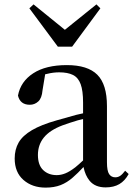

<svg xmlns="http://www.w3.org/2000/svg" viewBox="-20 -840 613 876"><path d="M188 16Q127 16 87 -19Q47 -54 47 -117Q47 -158 65 -189.5Q83 -221 125.5 -246Q168 -271 239 -291Q280 -303 328 -316Q344 -320 359 -323V-372Q359 -426 348 -456Q337 -486 313 -498Q289 -510 250 -510Q223 -510 195 -503Q190 -502 186 -501L174 -428Q171 -392 154.5 -377Q138 -362 116 -362Q72 -362 62 -404Q74 -468 131.5 -505.5Q189 -543 285 -543Q380 -543 424 -499Q468 -455 468 -356V-100Q468 -60 478 -45.5Q488 -31 506 -31Q518 -31 528 -37.5Q538 -44 551 -61L567 -46Q550 -15 524.5 0Q499 15 462 15Q414 15 389 -15Q369 -39 361 -78Q335 -50 312 -30Q286 -7 256.5 4.5Q227 16 188 16ZM359 -297Q347 -294 335 -291Q295 -279 265 -268Q207 -246 180 -212.5Q153 -179 153 -133Q153 -87 177 -64Q201 -41 239 -41Q258 -41 278 -49Q298 -57 324 -77Q340 -90 359 -108ZM133 -820 276 -704 420 -820 438 -802 309 -627H244L114 -802Z"/></svg>

Font: Early Summer Mincho SemiBold
Style: Regular
Weight: 600
Designer: GuiWonder
Version: Version 1.002